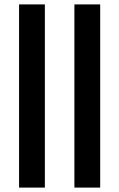

<svg xmlns="http://www.w3.org/2000/svg" viewBox="-20 -851 541 871"><path d="M66.5 0V-831H183.5V0ZM317.5 0V-831H434.5V0Z"/></svg>

Font: Merriweather 28pt SemiBold
Style: Regular
Weight: 600
Version: Version 2.100